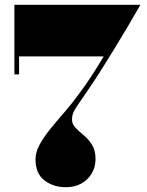

<svg xmlns="http://www.w3.org/2000/svg" viewBox="-20 -770 614 800"><path d="M254 10Q202 10 165 -18.5Q128 -47 128 -106Q128 -135.5 144.8 -166.8Q161.5 -198 188.5 -231.2Q215.5 -264.5 247.2 -301Q279 -337.5 308.5 -378Q324 -398.5 337.5 -418Q351 -437.5 368.5 -464.5Q386 -491.5 412 -535H59.5V-460H40V-750H565Q565 -750 550.5 -724.8Q536 -699.5 511.8 -658.5Q487.5 -617.5 458 -569Q428.5 -520.5 398.2 -472.8Q368 -425 342 -388Q316 -350 302.5 -330.2Q289 -310.5 284.5 -298.5Q280 -286.5 280 -272Q280 -252.5 294.8 -237.5Q309.5 -222.5 329 -206.2Q348.5 -190 363.2 -167Q378 -144 378 -108Q378 -58 343.8 -24Q309.5 10 254 10Z"/></svg>

Font: Bodoni Moda Black
Style: Regular
Weight: 900
Version: Version 2.005